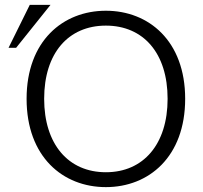

<svg xmlns="http://www.w3.org/2000/svg" viewBox="-20 -752 831 787"><path d="M414 15C590 15 739 -109 739 -347C739 -584 590 -708 414 -708C238 -708 89 -584 89 -347C89 -109 238 15 414 15ZM414 -647C568 -647 667 -534 667 -347C667 -161 568 -46 414 -46C260 -46 161 -161 161 -347C161 -534 260 -647 414 -647ZM46 -556 187 -732H102L15 -556Z"/></svg>

Font: Repo Light
Style: Regular
Weight: 300
Designer: Stefan Peev
Foundry: Context Ltd
Version: Version 001.502